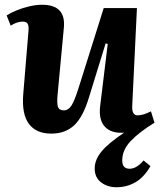

<svg xmlns="http://www.w3.org/2000/svg" viewBox="-20 -548 673 809"><path d="M8 -483Q25 -494 50.5 -504.5Q76 -515 104.5 -521.5Q133 -528 157 -528Q259 -528 249 -430L223 -153Q219 -114 224 -98.5Q229 -83 249 -83Q268 -83 281 -103Q294 -123 311 -177L417 -514H557L537 -99Q536 -62 560 -62Q572 -62 586.5 -66.5Q601 -71 616 -79L631 -31Q566 9 530.5 46.5Q495 84 495 128Q495 163 526 163Q556 163 585 128L614 152Q587 199 550.5 220Q514 241 471 241Q433 241 406 220.5Q379 200 379 162Q379 125 408 90Q437 55 503 11Q449 15 422 -14Q395 -43 402 -101L434 -363L425 -365L355 -138Q330 -55 292.5 -20Q255 15 196 15Q132 15 101.5 -26.5Q71 -68 78 -152L100 -417Q102 -439 96.5 -448Q91 -457 76 -457Q64 -457 50.5 -452.5Q37 -448 25 -440Z"/></svg>

Font: Literata 36pt
Style: Bold Italic
Weight: 700
Italic angle: -2°
Designer: Latin by Veronika Burian and Jose Scaglione. Greek by Irene Vlachou. Cyrillic by Vera Evstafieva
Foundry: TypeTogether
Version: Version 3.002